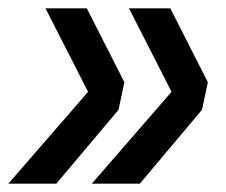

<svg xmlns="http://www.w3.org/2000/svg" viewBox="-71 -520 541 460"><path d="M149 -80 340 -300 238 -500H337L427 -323L413 -257L264 -80ZM-51 -80 140 -300 38 -500H137L227 -323L213 -257L64 -80Z"/></svg>

Font: Radio Canada Big
Style: Italic
Weight: 400
Italic angle: -12°
Designer: Étienne Aubert Bonn
Foundry: Coppers and Brasses
Version: Version 1.001